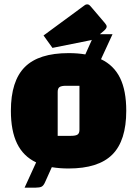

<svg xmlns="http://www.w3.org/2000/svg" viewBox="-20 -759 630 882"><path d="M560 -250Q560 -113 496 -49Q432 15 295 15Q254 15 218 9L187 78Q180 94 171 98.5Q162 103 144 103H93L146 -13Q87 -41 58.5 -99.5Q30 -158 30 -250Q30 -387 94 -451Q158 -515 295 -515Q337 -515 372 -509L402 -576Q398 -574 395 -574L221 -539L180 -596L369 -735Q374 -739 380 -739Q385 -739 388.5 -737Q392 -735 398 -728L461 -654Q470 -644 470 -637Q470 -629 459 -619L439 -602H446H497L444 -487Q503 -459 531.5 -401Q560 -343 560 -250ZM345 -365H284Q262 -365 253.5 -359Q245 -353 245 -337V-135H306Q328 -135 336.5 -141Q345 -147 345 -163Z"/></svg>

Font: Changa ExtraBold
Style: Regular
Weight: 800
Designer: Eduardo Rodriguez Tunni
Foundry: Eduardo Rodriguez Tunni
Version: Version 2.002; ttfautohint (v1.5) -l 8 -r 50 -G 220 -x 14 -H